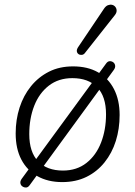

<svg xmlns="http://www.w3.org/2000/svg" viewBox="-20 -782 587 833"><path d="M250 8Q188 8 142.5 -17.5Q97 -43 72.5 -90Q48 -137 48 -203Q48 -263 65 -315.5Q82 -368 114.5 -408Q147 -448 192.5 -471Q238 -494 297 -494Q360 -494 405 -468.5Q450 -443 474.5 -395.5Q499 -348 499 -283Q499 -223 482.5 -170.5Q466 -118 433.5 -77.5Q401 -37 355 -14.5Q309 8 250 8ZM253 -42Q313 -42 355 -75Q397 -108 418.5 -163.5Q440 -219 440 -286Q440 -364 401.5 -403.5Q363 -443 294 -443Q234 -443 192 -410.5Q150 -378 128.5 -323Q107 -268 107 -200Q107 -122 145.5 -82Q184 -42 253 -42ZM109 21Q102 31 93.5 31.5Q85 32 77.5 27Q70 22 68.5 13Q67 4 74 -6L440 -506Q447 -516 455.5 -516.5Q464 -517 471 -512Q478 -507 479.5 -498Q481 -489 474 -479ZM350 -554Q344 -545 335.5 -544Q327 -543 321 -547Q315 -551 313.5 -558.5Q312 -566 318 -576L431 -744Q439 -756 448.5 -759.5Q458 -763 466.5 -761Q475 -759 480.5 -752Q486 -745 486 -735.5Q486 -726 478 -716Z"/></svg>

Font: Nunito ExtraLight Light
Style: Italic
Weight: 300
Italic angle: -9°
Version: Version 3.602